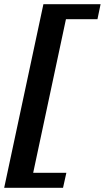

<svg xmlns="http://www.w3.org/2000/svg" viewBox="-36 -770 502 920"><path d="M282 58 266 130H-16L172 -750H446L431 -678H280L123 58Z"/></svg>

Font: Roboto Serif SemiBold
Style: Italic
Weight: 600
Italic angle: -10°
Version: Version 1.007